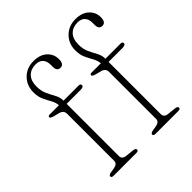

<svg xmlns="http://www.w3.org/2000/svg" viewBox="-192 -862 1004 1004"><g transform="rotate(-45 310.0 -360.0)"><path d="M172.5 -54Q172.5 -30 199.5 -27L247 -22Q264 -20 264 -10Q264 0 249 0H80Q65 0 65 -10Q65 -18.5 82 -22L111 -27Q137.5 -32 137.5 -53.5V-401Q137.5 -425.5 111 -433L85 -439.5Q58.5 -446 58.5 -454Q58.5 -463 70 -463H139Q137 -485 125.5 -505.2Q114 -525.5 103 -549Q92 -572.5 92 -605Q92 -655 124.8 -687.8Q157.5 -720.5 207.5 -720.5Q255.5 -720.5 282.5 -695.5Q309.5 -670.5 309.5 -633.5Q309.5 -595.5 283.5 -595.5Q258 -595.5 258 -627.5V-643.5Q258 -670 244.2 -685.2Q230.5 -700.5 202 -700.5Q166.5 -700 145.8 -678Q125 -656 125 -615.5Q125 -581 137 -555.8Q149 -530.5 160.8 -509.2Q172.5 -488 172.5 -466V-463H283.5Q298.5 -463 298.5 -452.5Q298.5 -439.5 275 -439.5H172.5ZM482.5 -54Q482.5 -30 509.5 -27L557 -22Q574 -20 574 -10Q574 0 559 0H390Q375 0 375 -10Q375 -18.5 392 -22L421 -27Q447.5 -32 447.5 -53.5V-401Q447.5 -425.5 421 -433L395 -439.5Q368.5 -446 368.5 -454Q368.5 -463 380 -463H449Q447 -485 435.5 -505.2Q424 -525.5 413 -549Q402 -572.5 402 -605Q402 -655 434.8 -687.8Q467.5 -720.5 517.5 -720.5Q565.5 -720.5 592.5 -695.5Q619.5 -670.5 619.5 -633.5Q619.5 -595.5 593.5 -595.5Q568 -595.5 568 -627.5V-643.5Q568 -670 554.2 -685.2Q540.5 -700.5 512 -700.5Q476.5 -700 455.8 -678Q435 -656 435 -615.5Q435 -581 447 -555.8Q459 -530.5 470.8 -509.2Q482.5 -488 482.5 -466V-463H593.5Q608.5 -463 608.5 -452.5Q608.5 -439.5 585 -439.5H482.5Z"/></g></svg>

Font: Fraunces 9pt S050 Thin
Style: Regular
Weight: 100
Version: Version 1.000; ttfautohint (v1.8.3)